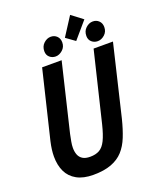

<svg xmlns="http://www.w3.org/2000/svg" viewBox="-169 -1030 942 1146"><g transform="rotate(-20 302.0 -457.5)"><path d="M223 15Q160 15 118.5 -8Q77 -31 57.5 -72Q38 -113 38 -168Q38 -189 41 -212.5Q44 -236 50 -262L154 -693H278L175 -263Q170 -239 166 -217.5Q162 -196 162 -178Q162 -153 169.5 -134Q177 -115 194.5 -104Q212 -93 242 -93Q277 -93 301 -106.5Q325 -120 342 -154.5Q359 -189 374 -250L481 -693H604L496 -240Q481 -180 462 -132.5Q443 -85 413.5 -52.5Q384 -20 337.5 -2.5Q291 15 223 15ZM399 -771 342 -812 418 -930 489 -876ZM253 -726Q231 -726 215 -740Q199 -754 199 -778Q199 -809 219.5 -828Q240 -847 264 -847Q287 -847 302.5 -832Q318 -817 318 -792Q318 -763 297 -744.5Q276 -726 253 -726ZM520 -726Q498 -726 482 -740Q466 -754 466 -778Q466 -809 486.5 -828Q507 -847 531 -847Q554 -847 569.5 -832Q585 -817 585 -792Q585 -763 564.5 -744.5Q544 -726 520 -726Z"/></g></svg>

Font: Ubuntu Sans Mono SemiBold
Style: Italic
Weight: 600
Italic angle: -13.5°
Monospace: yes
Designer: Dalton Maag Ltd
Foundry: Dalton Maag Ltd
Version: Version 1.006